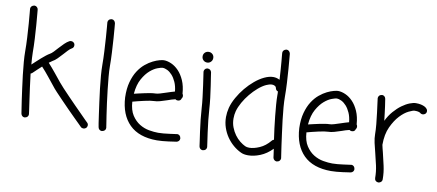

<svg xmlns="http://www.w3.org/2000/svg" viewBox="-72 -1048 3117 1369"><g transform="rotate(10 1487.0 -363.5)"><path d="M356.4 -262.7Q367.2 -249 389.2 -225.6Q411.1 -202.1 437.5 -174.8Q463.9 -147.5 491.7 -119.1Q519.5 -90.8 542.5 -67.9Q565.4 -44.9 580.1 -29.8Q594.7 -14.6 595.7 -14.6Q604.5 -6.8 604.5 4.9Q604.5 14.6 596.7 24.4Q586.9 32.2 577.1 32.2Q565.4 32.2 557.6 24.4Q555.7 22.5 540 6.8Q524.4 -8.8 501 -31.7Q477.5 -54.7 449.7 -83Q421.9 -111.3 395 -139.2Q368.2 -167 346.2 -190.4Q324.2 -213.9 313.5 -228.5Q292 -254.9 265.6 -288.1Q239.3 -321.3 210.9 -351.6Q194.3 -336.9 179.2 -322.3Q164.1 -307.6 151.4 -295.9Q146.5 -291 138.7 -288.1Q144.5 -238.3 151.4 -188Q158.2 -137.7 164.1 -96.7Q169.9 -55.7 173.8 -29.3Q177.7 -2.9 177.7 0Q177.7 10.7 170.9 18.1Q164.1 25.4 150.4 27.3Q140.6 27.3 133.3 21Q126 14.6 124 3.9Q124 1 119.6 -24.4Q115.2 -49.8 109.9 -87.9Q104.5 -126 98.1 -173.3Q91.8 -220.7 85.9 -269Q80.1 -317.4 76.7 -361.3Q73.2 -405.3 73.2 -437.5Q73.2 -484.4 70.3 -537.1Q67.4 -589.8 64 -635.3Q60.5 -680.7 57.6 -710.9Q54.7 -741.2 54.7 -743.2Q54.7 -753.9 62 -761.2Q69.3 -768.6 82 -770.5Q92.8 -770.5 100.6 -763.2Q108.4 -755.9 109.4 -745.1Q109.4 -742.2 112.3 -711.9Q115.2 -681.6 118.7 -636.2Q122.1 -590.8 125 -538.1Q127.9 -485.4 127.9 -437.5Q127.9 -419.9 129.4 -398.9Q130.9 -377.9 132.8 -352.5Q144.5 -363.3 160.2 -377.9Q175.8 -392.6 191.9 -406.7Q208 -420.9 223.6 -433.1Q239.3 -445.3 250 -451.2Q260.7 -457 274.9 -471.7Q289.1 -486.3 302.7 -502Q320.3 -521.5 337.4 -538.1Q354.5 -554.7 371.1 -563.5Q377 -566.4 383.8 -566.4Q399.4 -566.4 408.2 -552.7Q411.1 -546.9 411.1 -539.1Q411.1 -532.2 407.7 -525.9Q404.3 -519.5 396.5 -515.6Q385.7 -509.8 371.6 -495.1Q357.4 -480.5 343.8 -464.8Q326.2 -445.3 309.6 -428.7Q293 -412.1 276.4 -403.3Q269.5 -399.4 252.9 -386.7Q281.2 -355.5 308.1 -322.3Q335 -289.1 356.4 -262.7Z M686.5 -437.5Q686.5 -406.2 690.4 -362.3Q694.3 -318.4 699.7 -270.5Q705.1 -222.7 711.4 -175.3Q717.8 -127.9 723.6 -89.4Q729.5 -50.8 733.4 -26.4Q737.3 -2 737.3 0Q737.3 22.5 710 27.3Q699.2 27.3 691.9 21Q684.6 14.6 682.6 3.9Q681.6 1 677.7 -24.4Q673.8 -49.8 668.5 -87.9Q663.1 -126 656.7 -173.3Q650.4 -220.7 644.5 -269Q638.7 -317.4 635.3 -361.3Q631.8 -405.3 631.8 -437.5Q631.8 -484.4 628.9 -537.1Q626 -589.8 623 -635.3Q620.1 -680.7 617.2 -710.9Q614.3 -741.2 614.3 -743.2Q614.3 -753.9 621.1 -761.2Q627.9 -768.6 641.6 -770.5Q652.3 -770.5 659.7 -763.2Q667 -755.9 668.9 -745.1Q668.9 -742.2 671.9 -711.9Q674.8 -681.6 677.7 -636.2Q680.7 -590.8 683.6 -538.1Q686.5 -485.4 686.5 -437.5Z M1058.6 -492.2Q1049.8 -492.2 1023.9 -482.9Q998 -473.6 970.2 -449.7Q942.4 -425.8 918.5 -383.3Q894.5 -340.8 888.7 -274.4Q905.3 -278.3 926.3 -283.2Q947.3 -288.1 968.3 -292.5Q989.3 -296.9 1008.3 -299.8Q1027.3 -302.7 1039.1 -302.7Q1052.7 -302.7 1073.7 -309.1Q1094.7 -315.4 1115.2 -322.3Q1131.8 -328.1 1146.5 -332.5Q1161.1 -336.9 1174.8 -340.8Q1170.9 -379.9 1158.2 -408.2Q1145.5 -436.5 1128.9 -455.1Q1112.3 -473.6 1093.8 -482.9Q1075.2 -492.2 1058.6 -492.2ZM1243.2 -44.9Q1253.9 -44.9 1261.2 -38.1Q1268.6 -31.2 1270.5 -17.6Q1270.5 -6.8 1264.2 0.5Q1257.8 7.8 1247.1 9.8Q1245.1 9.8 1229.5 12.2Q1213.9 14.6 1192.4 17.6Q1170.9 20.5 1147.5 22.5Q1124 24.4 1107.4 24.4Q977.5 24.4 908.2 -44.4Q838.9 -113.3 832 -238.3Q830.1 -301.8 843.3 -349.6Q856.4 -397.5 878.4 -431.6Q900.4 -465.8 927.7 -488.3Q955.1 -510.7 981 -523.4Q1006.8 -536.1 1027.8 -541.5Q1048.8 -546.9 1058.6 -546.9Q1084 -546.9 1112.8 -534.2Q1141.6 -521.5 1166.5 -495.6Q1191.4 -469.7 1209 -429.7Q1226.6 -389.6 1230.5 -335Q1236.3 -327.1 1236.3 -317.4Q1236.3 -307.6 1230.5 -300.8Q1225.6 -281.2 1204.1 -281.2Q1194.3 -281.2 1187.5 -287.1Q1161.1 -281.2 1132.8 -270.5Q1107.4 -261.7 1083 -254.9Q1058.6 -248 1039.1 -248Q1028.3 -248 1010.3 -245.1Q992.2 -242.2 970.7 -237.3Q949.2 -232.4 927.2 -227.1Q905.3 -221.7 887.7 -216.8Q891.6 -156.2 915.5 -119.6Q939.5 -83 972.2 -63Q1004.9 -43 1041.5 -36.6Q1078.1 -30.3 1107.4 -30.3Q1123 -30.3 1145.5 -32.2Q1168 -34.2 1188.5 -37.1Q1209 -40 1224.6 -42L1239.3 -43.9Z M1364.3 -584Q1347.7 -584 1336.4 -595.2Q1325.2 -606.4 1325.2 -623Q1325.2 -639.6 1336.4 -650.4Q1347.7 -661.1 1364.3 -661.1Q1379.9 -661.1 1391.1 -650.4Q1402.3 -639.6 1402.3 -623Q1402.3 -606.4 1391.1 -595.2Q1379.9 -584 1364.3 -584ZM1377 -543Q1387.7 -543 1395 -536.6Q1402.3 -530.3 1404.3 -520.5Q1404.3 -517.6 1408.7 -490.2Q1413.1 -462.9 1418.9 -423.8Q1424.8 -384.8 1430.2 -340.3Q1435.5 -295.9 1437.5 -260.7Q1439.5 -226.6 1444.3 -180.7Q1449.2 -134.8 1455.1 -93.3Q1460.9 -51.8 1465.3 -22Q1469.7 7.8 1469.7 9.8Q1469.7 20.5 1462.9 27.8Q1456.1 35.2 1442.4 37.1Q1431.6 37.1 1424.3 30.8Q1417 24.4 1415 13.7Q1415 10.7 1410.6 -18.6Q1406.2 -47.9 1400.4 -89.4Q1394.5 -130.9 1389.6 -176.8Q1384.8 -222.7 1382.8 -257.8Q1380.9 -292 1375.5 -335.9Q1370.1 -379.9 1364.7 -418.9Q1359.4 -458 1355 -485.8Q1350.6 -513.7 1350.6 -515.6Q1350.6 -525.4 1356.4 -533.2Q1362.3 -541 1373 -543Z M1915 -115.2Q1919.9 -122.1 1929.7 -125Q1923.8 -163.1 1918.5 -206.5Q1913.1 -250 1908.7 -292.5Q1904.3 -335 1901.4 -373.5Q1898.4 -412.1 1898.4 -440.4Q1898.4 -447.3 1898.4 -454.1Q1898.4 -460.9 1897.5 -468.8Q1881.8 -473.6 1878.9 -491.2Q1878.9 -493.2 1876.5 -497.6Q1874 -502 1866.2 -505.9Q1858.4 -509.8 1847.7 -509.8Q1836.9 -509.8 1826.2 -506.3Q1815.4 -502.9 1806.6 -499Q1779.3 -486.3 1751 -461.9Q1722.7 -437.5 1697.8 -407.2Q1672.9 -377 1653.8 -343.3Q1634.8 -309.6 1626 -278.3Q1619.1 -252 1619.1 -224.6Q1619.1 -190.4 1630.4 -161.1Q1641.6 -131.8 1658.7 -108.4Q1675.8 -85 1696.3 -68.8Q1716.8 -52.7 1735.4 -43.9Q1747.1 -38.1 1765.6 -38.1Q1797.9 -38.1 1839.4 -56.2Q1880.9 -74.2 1915 -115.2ZM1953.1 -440.4Q1953.1 -409.2 1956.5 -365.2Q1960 -321.3 1965.8 -273.4Q1971.7 -225.6 1978 -178.2Q1984.4 -130.9 1989.7 -92.3Q1995.1 -53.7 1999 -29.3Q2002.9 -4.9 2002.9 -2.9Q2002.9 6.8 1996.1 14.6Q1989.3 22.5 1975.6 24.4Q1965.8 24.4 1958 18.1Q1950.2 11.7 1948.2 1Q1948.2 -1 1945.8 -17.6Q1943.4 -34.2 1939.5 -61.5Q1899.4 -20.5 1853.5 -2Q1807.6 16.6 1766.6 16.6Q1733.4 16.6 1712.9 5.9Q1683.6 -7.8 1656.7 -30.8Q1629.9 -53.7 1609.4 -83.5Q1588.9 -113.3 1576.7 -149.4Q1564.5 -185.5 1564.5 -225.6Q1564.5 -257.8 1573.2 -293Q1583 -330.1 1605 -369.1Q1627 -408.2 1655.3 -442.4Q1683.6 -476.6 1716.8 -504.4Q1750 -532.2 1783.2 -547.9Q1818.4 -564.5 1847.7 -564.5Q1859.4 -564.5 1870.1 -562Q1880.9 -559.6 1894.5 -552.7Q1892.6 -588.9 1890.1 -623Q1887.7 -657.2 1885.3 -684.1Q1882.8 -710.9 1881.3 -727.5Q1879.9 -744.1 1879.9 -746.1Q1879.9 -756.8 1887.2 -764.2Q1894.5 -771.5 1907.2 -773.4Q1918 -773.4 1925.3 -766.1Q1932.6 -758.8 1934.6 -748Q1934.6 -745.1 1937.5 -714.8Q1940.4 -684.6 1943.8 -639.6Q1947.3 -594.7 1950.2 -541.5Q1953.1 -488.3 1953.1 -440.4Z M2319.3 -492.2Q2310.5 -492.2 2284.7 -482.9Q2258.8 -473.6 2231 -449.7Q2203.1 -425.8 2179.2 -383.3Q2155.3 -340.8 2149.4 -274.4Q2166 -278.3 2187 -283.2Q2208 -288.1 2229 -292.5Q2250 -296.9 2269 -299.8Q2288.1 -302.7 2299.8 -302.7Q2313.5 -302.7 2334.5 -309.1Q2355.5 -315.4 2376 -322.3Q2392.6 -328.1 2407.2 -332.5Q2421.9 -336.9 2435.5 -340.8Q2431.6 -379.9 2418.9 -408.2Q2406.2 -436.5 2389.6 -455.1Q2373 -473.6 2354.5 -482.9Q2335.9 -492.2 2319.3 -492.2ZM2503.9 -44.9Q2514.6 -44.9 2522 -38.1Q2529.3 -31.2 2531.2 -17.6Q2531.2 -6.8 2524.9 0.5Q2518.6 7.8 2507.8 9.8Q2505.9 9.8 2490.2 12.2Q2474.6 14.6 2453.1 17.6Q2431.6 20.5 2408.2 22.5Q2384.8 24.4 2368.2 24.4Q2238.3 24.4 2168.9 -44.4Q2099.6 -113.3 2092.8 -238.3Q2090.8 -301.8 2104 -349.6Q2117.2 -397.5 2139.2 -431.6Q2161.1 -465.8 2188.5 -488.3Q2215.8 -510.7 2241.7 -523.4Q2267.6 -536.1 2288.6 -541.5Q2309.6 -546.9 2319.3 -546.9Q2344.7 -546.9 2373.5 -534.2Q2402.3 -521.5 2427.2 -495.6Q2452.1 -469.7 2469.7 -429.7Q2487.3 -389.6 2491.2 -335Q2497.1 -327.1 2497.1 -317.4Q2497.1 -307.6 2491.2 -300.8Q2486.3 -281.2 2464.8 -281.2Q2455.1 -281.2 2448.2 -287.1Q2421.9 -281.2 2393.6 -270.5Q2368.2 -261.7 2343.8 -254.9Q2319.3 -248 2299.8 -248Q2289.1 -248 2271 -245.1Q2252.9 -242.2 2231.4 -237.3Q2210 -232.4 2188 -227.1Q2166 -221.7 2148.4 -216.8Q2152.3 -156.2 2176.3 -119.6Q2200.2 -83 2232.9 -63Q2265.6 -43 2302.2 -36.6Q2338.9 -30.3 2368.2 -30.3Q2383.8 -30.3 2406.2 -32.2Q2428.7 -34.2 2449.2 -37.1Q2469.7 -40 2485.4 -42L2500 -43.9Z M2881.8 -557.6Q2903.3 -557.6 2918 -554.2Q2932.6 -550.8 2941.9 -546.4Q2951.2 -542 2956.5 -537.1Q2961.9 -532.2 2963.9 -529.3Q2968.8 -522.5 2968.8 -514.6Q2968.8 -499 2957 -492.2Q2951.2 -487.3 2941.4 -487.3Q2929.7 -487.3 2920.9 -496.1Q2918.9 -497.1 2910.6 -500Q2902.3 -502.9 2881.8 -502.9Q2870.1 -502.9 2839.8 -488.3Q2809.6 -473.6 2778.3 -440.4Q2747.1 -407.2 2722.2 -354Q2697.3 -300.8 2697.3 -223.6Q2700.2 -210.9 2703.1 -197.8Q2706.1 -184.6 2710 -170.9Q2720.7 -127 2731.4 -79.1Q2742.2 -31.2 2742.2 18.6Q2742.2 30.3 2733.9 38.1Q2725.6 45.9 2714.8 45.9Q2703.1 45.9 2695.3 38.1Q2687.5 30.3 2687.5 18.6Q2687.5 -26.4 2677.7 -71.3Q2668 -116.2 2657.2 -157.2Q2647.5 -193.4 2640.1 -227.1Q2632.8 -260.7 2632.8 -289.1Q2632.8 -317.4 2628.9 -360.4Q2625 -403.3 2619.6 -443.8Q2614.3 -484.4 2610.4 -514.2Q2606.4 -543.9 2606.4 -545.9Q2606.4 -555.7 2613.3 -563.5Q2620.1 -571.3 2633.8 -573.2Q2643.6 -573.2 2650.9 -566.9Q2658.2 -560.5 2660.2 -549.8Q2660.2 -547.9 2662.6 -533.7Q2665 -519.5 2668 -498Q2670.9 -476.6 2674.3 -449.2Q2677.7 -421.9 2680.7 -394.5Q2700.2 -434.6 2727.1 -465.3Q2753.9 -496.1 2782.2 -516.6Q2810.5 -537.1 2836.9 -547.4Q2863.3 -557.6 2881.8 -557.6Z"/></g></svg>

Font: Coming Soon
Style: Regular
Weight: 400
Designer: Dathan Boardman
Foundry: Open Window
Version: Version 1.002